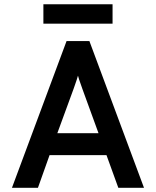

<svg xmlns="http://www.w3.org/2000/svg" viewBox="-20 -896 744 916"><path d="M37 0 297.5 -700H406.5L667 0H544.5L488 -156H216.5L161 0ZM253.5 -260.5H450L373 -472Q370 -480.5 366 -492Q362 -503.5 358 -514.8Q354 -526 352 -535Q349.5 -526 345.8 -514.8Q342 -503.5 338 -492Q334 -480.5 331 -472ZM187 -783V-875.5H517V-783Z"/></svg>

Font: Overpass SemiBold
Style: Regular
Weight: 600
Designer: Delve Withrington, Dave Bailey, Thomas Jockin
Foundry: Delve Fonts LLC
Version: Version 4.000